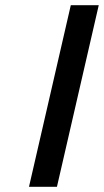

<svg xmlns="http://www.w3.org/2000/svg" viewBox="-20 -715 398 735"><path d="M91 0 251 -695H358L198 0Z"/></svg>

Font: Coval
Style: Italic
Weight: 400
Foundry: Context Ltd
Version: Version 001.000